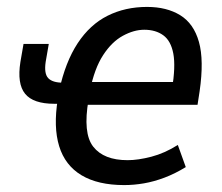

<svg xmlns="http://www.w3.org/2000/svg" viewBox="-20 -526 642 555"><path d="M339 9Q263 9 215.5 -19.5Q168 -48 151 -103.5Q134 -159 147 -239L157 -226H137Q76 -226 52.5 -255Q29 -284 39 -347L48 -399H121L112 -347Q107 -313 119.5 -300Q132 -287 162 -287H181L151 -264Q169 -347 204.5 -401Q240 -455 291 -480.5Q342 -506 405 -506Q462 -506 501 -482Q540 -458 555 -405Q570 -352 557 -262L551 -223H217L236 -238Q219 -141 249.5 -102Q280 -63 349 -63Q379 -63 417.5 -73Q456 -83 494 -107L517 -43Q486 -24 455.5 -12.5Q425 -1 396 4Q367 9 339 9ZM397 -440Q367 -440 335 -422.5Q303 -405 278 -366.5Q253 -328 240 -264L228 -289H497L477 -267Q488 -334 481 -371Q474 -408 452 -424Q430 -440 397 -440Z"/></svg>

Font: Nunito Sans 7pt Condensed Medium
Style: Italic
Weight: 500
Width: 3
Italic angle: -9°
Designer: Vernon Adams
Foundry: Vernon Adams
Version: Version 3.101;gftools[0.9.27]